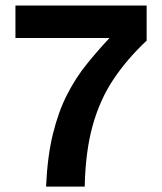

<svg xmlns="http://www.w3.org/2000/svg" viewBox="-20 -672 581 690"><path d="M284.5 -1.5H145.5Q150.5 -111.5 170.5 -192Q190.5 -272.5 221.5 -332.8Q252.5 -393 291.5 -441.2Q330.5 -489.5 373.5 -535.5H35.5V-652H507V-526Q436.5 -460 387.8 -387Q339 -314 313 -220.8Q287 -127.5 284.5 -1.5Z"/></svg>

Font: Overused Grotesk SemiBold
Style: Regular
Weight: 610
Version: Version 0.004